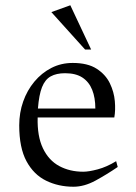

<svg xmlns="http://www.w3.org/2000/svg" viewBox="-20 -699 517 729"><path d="M259 10Q202 10 155 -13Q108 -36 80.5 -87Q53 -138 53 -223Q53 -271 68 -313.5Q83 -356 110.5 -389Q138 -422 175 -441Q212 -460 256 -460Q313 -460 347 -438Q381 -416 397 -383Q413 -350 416 -315Q419 -280 414 -253H123Q121 -182 143 -136Q165 -90 205 -68.5Q245 -47 296 -47Q317 -47 351 -56Q385 -65 421 -87L427 -65Q386 -37 343 -13.5Q300 10 259 10ZM124 -287H342Q342 -328 330 -358Q318 -388 293 -404.5Q268 -421 227 -421Q194 -421 172.5 -409Q151 -397 139.5 -368Q128 -339 124 -287ZM303 -511 175 -653 247 -679 326 -511Z"/></svg>

Font: Ancizar Serif Light
Style: Regular
Weight: 300
Designer: Cesar Puertas, Viviana Monsalve, Julian Moncada, Julian Prieto, Jose Castro, Felipe Aragon, Mariel Hernandez, Sara Alarc
Version: Version 8.100